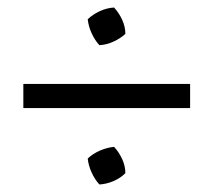

<svg xmlns="http://www.w3.org/2000/svg" viewBox="-20 -539 569 510"><path d="M42 -252V-316H485V-252ZM244 -49Q232 -62 223.5 -80.5Q215 -99 213 -118Q227 -131 245.5 -139Q264 -147 283 -149Q296 -135 304.5 -116.5Q313 -98 313 -79Q300 -66 281.5 -58Q263 -50 244 -49ZM244 -419Q232 -432 223.5 -450.5Q215 -469 213 -488Q227 -501 245.5 -509.5Q264 -518 283 -519Q296 -505 304.5 -486.5Q313 -468 313 -449Q300 -437 281.5 -428.5Q263 -420 244 -419Z"/></svg>

Font: Piazzolla Thin Medium
Style: Regular
Weight: 500
Version: Version 2.005